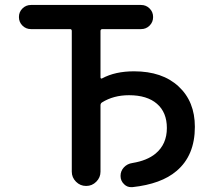

<svg xmlns="http://www.w3.org/2000/svg" viewBox="-20 -774 853 777"><path d="M522.5 -485.4Q636.7 -485.4 702.6 -424.3Q768.6 -363.3 768.6 -260.7Q768.6 -144.5 694.3 -82Q632.8 -29.3 515.6 -16.6Q513.7 -16.6 510.7 -16.6Q494.1 -16.6 482.4 -28.3Q467.8 -42 467.8 -62Q467.8 -82 481.4 -96.7Q495.1 -111.3 515.6 -114.3Q575.2 -124 609.4 -152.3Q655.3 -190.4 655.3 -255.9Q655.3 -319.3 615.2 -354Q575.2 -388.7 502 -388.7Q439.5 -388.7 392.6 -359.4Q386.7 -355.5 386.7 -347.7V-79.1Q386.7 -55.7 369.6 -38.6Q352.5 -21.5 329.1 -21.5H328.1Q304.7 -21.5 287.6 -38.6Q270.5 -55.7 270.5 -79.1V-648.4Q270.5 -656.2 263.7 -656.2H105.5Q85 -656.2 70.8 -670.4Q56.6 -684.6 56.6 -705.1Q56.6 -725.6 70.8 -739.7Q85 -753.9 105.5 -753.9H550.8Q571.3 -753.9 585.4 -739.7Q599.6 -725.6 599.6 -705.1Q599.6 -684.6 585.4 -670.4Q571.3 -656.2 550.8 -656.2H394.5Q386.7 -656.2 386.7 -648.4V-460.9Q386.7 -458 388.7 -456.5Q390.6 -455.1 393.6 -457Q446.3 -485.4 522.5 -485.4Z"/></svg>

Font: Gen Jyuu Gothic Medium
Style: Regular
Weight: 500
Designer: [Source Han Sans]
Ryoko NISHIZUKA  (kana & ideographs); Paul D. Hunt (Latin, Greek & Cyrillic); Wenlong ZHANG  (bopomofo
Version: Version 1.002.20150607